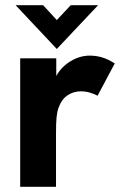

<svg xmlns="http://www.w3.org/2000/svg" viewBox="-20 -717 472 737"><path d="M57.5 -493H196V-425.5Q216 -461 251.2 -482.2Q286.5 -503.5 324.5 -503.5Q349.5 -503.5 372.5 -496.5Q395.5 -489.5 420.5 -473.5L354.5 -349.5Q342.5 -356.5 325 -361.5Q307.5 -366.5 291 -366.5Q261.5 -366.5 238.8 -350.8Q216 -335 205 -304Q199.5 -289.5 197.2 -267.8Q195 -246 195 -205.5V0H57.5ZM40 -697H145.5L198 -640L251.5 -697H356.5L198 -529Z"/></svg>

Font: HK Grotesk ExtraBold
Style: Regular
Weight: 800
Designer: Alfredo Marco Pradil
Foundry: Hanken Design Co.
Version: Version 3.001